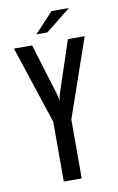

<svg xmlns="http://www.w3.org/2000/svg" viewBox="-83 -767 498 813"><g transform="rotate(-10 166.0 -360.0)"><path d="M124 0V-257L14 -591H92L161 -366L166 -341L171 -366L246 -591H318L201 -253V0ZM118 -634 198 -720H273L165 -634Z"/></g></svg>

Font: Alumni Sans Thin Medium
Style: Regular
Weight: 500
Version: Version 1.018